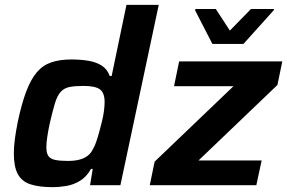

<svg xmlns="http://www.w3.org/2000/svg" viewBox="-20 -763 1183 791"><path d="M196 8Q140 8 104.5 -4Q69 -16 53 -46.5Q37 -77 37 -131Q37 -156 41 -188Q45 -220 53 -260Q69 -336 88 -386Q107 -436 131.5 -465Q156 -494 191 -506Q226 -518 273 -518Q313 -518 345 -512.5Q377 -507 399.5 -492.5Q422 -478 432 -450H440L501 -743H634L476 0H351L362 -67H355Q336 -34 309.5 -18Q283 -2 254 3Q225 8 196 8ZM260 -100Q288 -100 308 -105.5Q328 -111 341.5 -121.5Q355 -132 363 -149Q370 -160 376.5 -179Q383 -198 389 -220Q395 -242 400.5 -264.5Q406 -287 408.5 -307.5Q411 -328 411 -343Q411 -380 392 -394.5Q373 -409 324 -409Q288 -409 266 -404.5Q244 -400 230 -384.5Q216 -369 206.5 -338Q197 -307 185 -255Q178 -222 174.5 -197.5Q171 -173 171 -156Q171 -132 179.5 -120Q188 -108 208 -104Q228 -100 260 -100ZM597 0 617 -97 942 -408H697L718 -510H1143L1123 -413L798 -102H1058L1036 0ZM855 -582 784 -720 785 -726H869L927 -637L1014 -726H1109L1107 -720L983 -582Z"/></svg>

Font: Saira Thin SemiBold
Style: Italic
Weight: 600
Italic angle: -12°
Version: Version 1.101